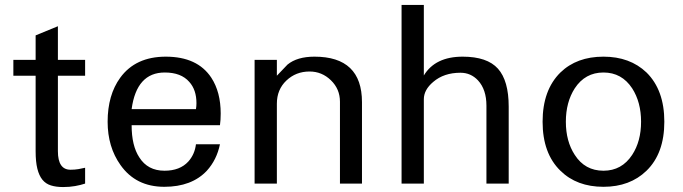

<svg xmlns="http://www.w3.org/2000/svg" viewBox="-20 -742 2762 776"><path d="M324 0Q306 6 283.5 10Q261 14 235 14Q207 14 186 7.5Q165 1 151.5 -15.5Q138 -32 131 -60Q124 -88 124 -131V-436H34V-500H124V-599L214 -636V-500H324V-436H214V-131Q214 -56 265 -56Q282 -56 297 -58.5Q312 -61 324 -64Z M872 -283Q872 -257 869 -236H512Q512 -153 543 -106Q577 -52 645 -52Q707 -52 741 -89Q767 -118 772 -159H869Q856 -96 816 -52Q755 13 644 13Q529 13 467 -75Q415 -148 415 -250Q415 -358 466 -428Q528 -513 650 -513Q778 -513 834 -428Q872 -370 872 -283ZM772 -301Q774 -313 774 -325Q774 -379 745 -411Q712 -449 646 -449Q532 -449 512 -301Z M1443 0H1354V-331Q1354 -382 1317.5 -417.5Q1281 -453 1231 -453Q1176 -453 1137.5 -416.5Q1099 -380 1099 -323V0H1009V-500H1099V-436Q1121 -459 1142 -481Q1181 -513 1251 -513Q1443 -513 1443 -329Z M2036 0H1946V-315Q1946 -380 1912 -417Q1883 -448 1841 -448Q1774 -448 1731 -411Q1693 -379 1693 -341V0H1603V-722H1693V-437Q1739 -513 1850 -513Q1949 -513 1992.5 -464.5Q2036 -416 2036 -311Z M2665 -250Q2665 -122 2593 -52Q2526 13 2419 13Q2311 13 2245 -52Q2173 -122 2173 -250Q2173 -378 2245 -449Q2311 -513 2419 -513Q2526 -513 2593 -449Q2665 -378 2665 -250ZM2571 -250Q2571 -329 2535 -385Q2493 -449 2419 -449Q2345 -449 2303 -385Q2267 -329 2267 -250Q2267 -171 2303 -116Q2344 -52 2419 -52Q2493 -52 2535 -116Q2571 -171 2571 -250Z"/></svg>

Font: Mingzat
Style: Regular
Weight: 400
Designer: Jason Glavy (Lepcha), Lorna Priest (Lepcha additions), Walt Agee (Sophia), Victor Gaultney (Sophia)
Foundry: SIL International
Version: Version 0.100